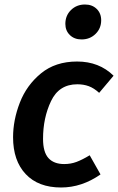

<svg xmlns="http://www.w3.org/2000/svg" viewBox="-20 -817 524 852"><path d="M484 -481 420 -405Q397 -426 374 -434.5Q351 -443 323 -443Q242 -443 206.5 -368.5Q171 -294 171 -201Q171 -142 195 -115.5Q219 -89 265 -89Q294 -89 319.5 -98.5Q345 -108 378 -128L426 -43Q343 15 251 15Q150 15 94 -44.5Q38 -104 38 -208Q38 -284 68 -361.5Q98 -439 162 -491.5Q226 -544 322 -544Q420 -544 484 -481ZM270 -711Q270 -748 295 -772.5Q320 -797 357 -797Q389 -797 409 -777.5Q429 -758 429 -727Q429 -691 404 -666.5Q379 -642 342 -642Q310 -642 290 -661.5Q270 -681 270 -711Z"/></svg>

Font: FiraGO Medium
Style: Italic
Weight: 500
Italic angle: -8°
Designer: bBox Type GmbH
Foundry: bBox Type GmbH
Version: Version 1.001